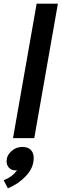

<svg xmlns="http://www.w3.org/2000/svg" viewBox="-62 -754 336 1048"><path d="M138 -734H254L125 0H9ZM-42 230Q6 211 31 175L22 176Q1 176 -12.5 162Q-26 148 -26 127Q-26 95 -0.5 71.5Q25 48 60 48Q90 48 106 64Q122 80 122 109Q122 161 80.5 205.5Q39 250 -19 274Z"/></svg>

Font: Niramit SemiBold
Style: Italic
Weight: 600
Italic angle: -10°
Designer: Katatrad Aksorn Co.,Ltd.
Foundry: Cadson Demak Co.,Ltd.
Version: Version 1.001; ttfautohint (v1.6)